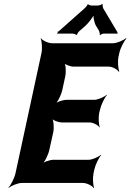

<svg xmlns="http://www.w3.org/2000/svg" viewBox="-20 -931 663 977"><path d="M485 -358 489 -373C494 -397 512 -434 524 -447L523 -449C510 -437 478 -423 459 -423H319C300 -423 267 -412 255 -399L257 -397C273 -409 292 -449 297 -473L312 -542C317 -566 315 -606 305 -618L302 -616C308 -603 336 -592 355 -592H533C552 -592 577 -578 584 -566L587 -568C581 -581 578 -618 583 -642L587 -661C592 -685 611 -722 623 -735L621 -737C607 -725 575 -711 555 -711H245C225 -711 196 -725 188 -737L187 -735C193 -722 196 -685 191 -661L59 -50C54 -26 35 11 23 24V26C37 14 71 0 91 0H402C422 0 449 14 457 26L459 24C453 11 451 -26 456 -50L460 -68C465 -92 483 -129 495 -142L494 -144C481 -132 450 -118 431 -118H253C234 -118 201 -107 189 -94L191 -92C207 -104 226 -144 231 -168L251 -258C256 -282 253 -322 243 -334L241 -332C247 -319 276 -308 295 -308H435C454 -308 480 -294 487 -282L488 -284C482 -297 480 -334 485 -358ZM577 -768 505 -889C504 -893 500 -906 503 -909L500 -911C497 -907 484 -903 480 -903H444C440 -903 429 -907 428 -910L426 -909C426 -906 416 -893 412 -890L278 -771C277 -770 274 -770 273 -770V-767C273 -766 274 -765 274 -764C274 -762 271 -760 270 -759L271 -757C272 -758 274 -760 276 -760H351C355 -760 367 -756 368 -753L372 -754C371 -757 380 -770 384 -773L414 -799C430 -814 457 -847 460 -863H456C453 -847 460 -813 469 -799L484 -774C485 -770 490 -757 487 -754L490 -752C492 -756 503 -760 507 -760H574C575 -760 575 -758 576 -757L578 -760C577 -761 577 -762 577 -763C577 -764 578 -764 578 -765L577 -768Z"/></svg>

Font: Asimov
Style: EdgeExtremeIt
Weight: 500
Designer: Google
Version: Version 2.000980: 2014